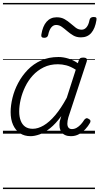

<svg xmlns="http://www.w3.org/2000/svg" viewBox="-20 -905 674 1300"><path d="M187 17Q145 17 115 -3Q85 -23 68.5 -59.5Q52 -96 52 -146Q52 -191 64.5 -242.5Q77 -294 103 -343Q129 -392 167.5 -432Q206 -472 258 -495.5Q310 -519 376 -519Q409 -519 444 -508Q479 -497 507 -477L513 -495Q517 -507 523.5 -511Q530 -515 543 -515Q562 -515 566.5 -507.5Q571 -500 567 -488L443 -111Q436 -86 436 -68Q436 -50 444 -40.5Q452 -31 467 -31Q484 -31 499.5 -40Q515 -49 528 -63.5Q541 -78 550 -93Q555 -100 562.5 -103.5Q570 -107 580 -100Q592 -94 592.5 -86Q593 -78 588 -71Q577 -51 558.5 -31Q540 -11 515.5 3Q491 17 460 17Q438 17 422 10Q406 3 396.5 -10Q387 -23 384 -41Q381 -59 384 -81Q387 -91 389.5 -100.5Q392 -110 395 -119Q357 -67 319.5 -37Q282 -7 248 5Q214 17 187 17ZM110 -150Q110 -115 120 -88.5Q130 -62 150 -47.5Q170 -33 202 -33Q237 -33 275.5 -55.5Q314 -78 353.5 -124.5Q393 -171 432 -243L493 -433Q458 -455 429 -462.5Q400 -470 372 -470Q318 -470 275.5 -449Q233 -428 202 -394Q171 -360 150.5 -317.5Q130 -275 120 -231.5Q110 -188 110 -150ZM279 -649Q256 -649 260 -671Q269 -728 295.5 -758Q322 -788 364 -788Q395 -788 417.5 -775Q440 -762 458 -746Q476 -730 493.5 -717Q511 -704 533 -704Q552 -704 566 -720.5Q580 -737 586 -769Q590 -790 614 -790Q627 -790 631 -785.5Q635 -781 633 -769Q624 -712 598 -682Q572 -652 528 -652Q498 -652 476 -665Q454 -678 435.5 -694Q417 -710 399 -723Q381 -736 360 -736Q341 -736 327 -719Q313 -702 306 -668Q304 -659 297.5 -654Q291 -649 279 -649ZM0 365H623V375H0ZM0 -20H623V0H0ZM0 -505H623V-500H0ZM0 -885H623V-875H0Z"/></svg>

Font: Playwrite DK Uloopet Guides
Style: Regular
Weight: 400
Designer: Veronika Burian, José Scaglione
Foundry: TypeTogether
Version: Version 1.003